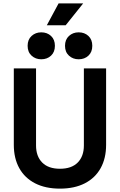

<svg xmlns="http://www.w3.org/2000/svg" viewBox="-20 -1106 712 1140"><path d="M336 14Q250 14 188.5 -17.5Q127 -49 94.5 -107.5Q62 -166 62 -246V-700H194V-242Q194 -178 230.5 -141Q267 -104 336 -104Q405 -104 441.5 -141Q478 -178 478 -242V-700H610V-246Q610 -166 577.5 -107.5Q545 -49 483.5 -17.5Q422 14 336 14ZM447 -754Q413 -754 389.5 -775.5Q366 -797 366 -834Q366 -871 389.5 -892.5Q413 -914 447 -914Q482 -914 505 -892.5Q528 -871 528 -834Q528 -797 505 -775.5Q482 -754 447 -754ZM225 -754Q191 -754 167.5 -775.5Q144 -797 144 -834Q144 -871 167.5 -892.5Q191 -914 225 -914Q260 -914 283 -892.5Q306 -871 306 -834Q306 -797 283 -775.5Q260 -754 225 -754ZM258 -956 328 -1086H474L370 -956Z"/></svg>

Font: Space Grotesk
Style: Bold
Weight: 700
Designer: Florian Karsten
Foundry: Florian Karsten
Version: Version 2.000